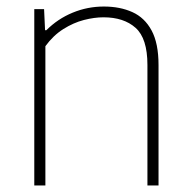

<svg xmlns="http://www.w3.org/2000/svg" viewBox="-20 -568 584 588"><path d="M85 0V-540H115L118 -475.5H122Q157 -510.5 202.5 -529.2Q248 -548 298 -548Q347.5 -548 385.2 -531Q423 -514 444.2 -474.8Q465.5 -435.5 465.5 -369V0H431.5V-369Q431.5 -450.5 395.2 -482.8Q359 -515 297 -515Q269 -515 237 -506.8Q205 -498.5 174 -479Q143 -459.5 119 -426.5V0Z"/></svg>

Font: Encode Sans Condensed Thin Thin
Style: Regular
Weight: 250
Version: Version 3.002